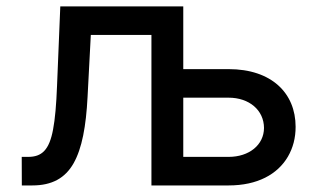

<svg xmlns="http://www.w3.org/2000/svg" viewBox="-20 -565 970 585"><path d="M78.5 0C138.5 0 178.6 -22.4 204.2 -67.5C229.8 -112.6 242.2 -180 246.8 -269.9L256.7 -458.5H441.4V-545.5H163.7L153.8 -304C151.6 -246.1 147.7 -201.7 141.7 -170.5C130 -107.6 107.2 -87 65.7 -87H46.2L46.5 0ZM518.8 -267.4H676.5C739.3 -267.4 784.1 -229.4 784.4 -175.1C784.1 -123.6 739.3 -87 676.5 -87H538.4V-545.5H441.4V0H676.5C764.2 0 825.6 -33.7 857.2 -87.7C872.9 -114.7 880.7 -144.9 880.7 -178.6C880.7 -281.2 807.5 -354.4 676.5 -354.4H518.8Z"/></svg>

Font: Inter 465
Style: Regular
Weight: 400
Designer: Rasmus Andersson
Foundry: rsms
Version: Version 3.019;Glyphs 3.1.2 (3151)